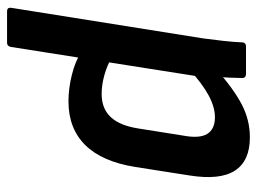

<svg xmlns="http://www.w3.org/2000/svg" viewBox="-112 -431 728 544"><g transform="rotate(90 252.0 -159.0)"><path d="M267 11Q231 11 192.5 1.5Q154 -8 130 -24L142 -112Q164 -99 192 -91Q220 -83 246 -83Q288 -83 312 -109Q336 -135 344 -187L364 -313Q373 -360 359.5 -382Q346 -404 312 -404Q284 -404 251 -386.5Q218 -369 175 -330L179 -410Q232 -457 276 -480Q320 -503 369 -503Q436 -503 463.5 -460.5Q491 -418 477 -331L453 -178Q438 -84 391 -36.5Q344 11 267 11ZM12 185Q1 185 2 174L89 -372Q93 -402 96 -429.5Q99 -457 100 -480Q100 -492 112 -492H189Q201 -492 201 -481Q201 -467 200 -445Q199 -423 197 -407V-360L113 174Q111 185 101 185Z"/></g></svg>

Font: Sofia Sans Semi Condensed
Style: Bold Italic
Weight: 700
Italic angle: -9°
Version: Version 4.100